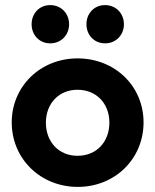

<svg xmlns="http://www.w3.org/2000/svg" viewBox="-20 -723 609 753"><path d="M285 10C431 10 543 -100 543 -243C543 -385 431 -494 284 -494C138 -494 26 -384 26 -243C26 -100 139 10 285 10ZM104 -628C104 -586 134 -553 177 -553C220 -553 251 -586 251 -628C251 -670 220 -703 177 -703C134 -703 104 -670 104 -628ZM160 -242C160 -317 211 -371 284 -371C357 -371 409 -318 409 -242C409 -166 358 -112 284 -112C211 -112 160 -166 160 -242ZM319 -628C319 -586 349 -553 392 -553C435 -553 466 -586 466 -628C466 -670 435 -703 392 -703C349 -703 319 -670 319 -628Z"/></svg>

Font: MV Cash SemiBold
Style: Regular
Weight: 600
Designer: Rodrigo Fuenzalida
Foundry: fragTYPE
Version: Version 1.100;Glyphs 3.1.2 (3151)